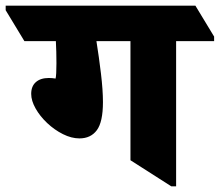

<svg xmlns="http://www.w3.org/2000/svg" viewBox="-94 -647 775 677"><path d="M186 -159Q158 -159 128 -174Q98 -189 72.5 -213Q47 -237 31.5 -264.5Q16 -292 16 -316Q16 -343 32.5 -357.5Q49 -372 78 -372Q90 -372 102 -370Q105 -382 105 -424Q105 -465 103 -502H-8L-74 -611V-627H595L661 -518V-502H527V10H510L366 -82V-502H246Q255 -446 262 -387.5Q269 -329 269 -287Q269 -217 247.5 -188Q226 -159 186 -159Z"/></svg>

Font: Noto Serif Devanagari Black
Style: Regular
Weight: 900
Designer: Universal Thirst, Indian Type Foundry and the Monotype Design Team
Foundry: Monotype Imaging Inc.
Version: Version 2.004; ttfautohint (v1.8.4.7-5d5b)